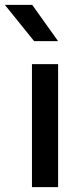

<svg xmlns="http://www.w3.org/2000/svg" viewBox="-56 -773 332 793"><path d="M184 -508V0H76V-508ZM-36 -753H77L184 -603H85Z"/></svg>

Font: Metropolitano Medium
Style: Regular
Weight: 500
Designer: Fonts by Alex Slobzheninov & Chris M. Simpson / Changes by Cristiano Sobral
Foundry: Fonts by Alex Slobzheninov & Chris M. Simpson / Changes by Cristiano Sobral
Version: Version 1.00;August 30, 2020;FontCreator 13.0.0.2681 64-bit